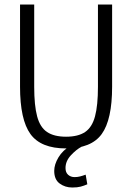

<svg xmlns="http://www.w3.org/2000/svg" viewBox="-20 -647 583 847"><path d="M271.5 7.8Q160.2 7.8 114.3 -55.7Q68.4 -119.1 68.4 -264.6V-627H130.9V-263.7Q130.9 -182.1 143.8 -133.8Q156.7 -85.4 187.5 -64.7Q218.3 -43.9 271.5 -43.9Q324.7 -43.9 355.5 -64.7Q386.2 -85.4 399.2 -133.8Q412.1 -182.1 412.1 -263.7V-627H474.6V-264.6Q474.6 -119.1 428.7 -55.7Q382.8 7.8 271.5 7.8ZM298.8 180.2Q267.1 180.2 243.2 162.6Q219.2 145 219.2 106.9Q219.2 78.6 237.8 47.4Q256.3 16.1 293.9 -6.3L340.3 0Q316.9 12.2 293 37.8Q269 63.5 269 94.2Q269 113.8 280.5 124Q292 134.3 309.1 134.3Q321.8 134.3 333.3 131.3Q344.7 128.4 357.9 123.5L365.2 166Q350.6 172.4 335.9 176.3Q321.3 180.2 298.8 180.2Z"/></svg>

Font: Anaheim
Style: Regular
Weight: 400
Designer: Vernon Adams
Foundry: Vernon Adams
Version: Version 2.001